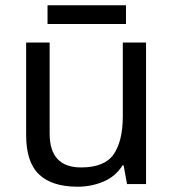

<svg xmlns="http://www.w3.org/2000/svg" viewBox="-20 -697 658 727"><path d="M533 -536V0H461L448 -71H444Q418 -29 372 -9.5Q326 10 274 10Q177 10 128 -36.5Q79 -83 79 -185V-536H168V-191Q168 -63 287 -63Q376 -63 410.5 -113Q445 -163 445 -257V-536ZM457 -677V-606H160V-677Z"/></svg>

Font: Noto Sans Lepcha
Style: Regular
Weight: 400
Designer: Monotype Design Team
Foundry: Monotype Imaging Inc.
Version: Version 2.006; ttfautohint (v1.8.4.7-5d5b)